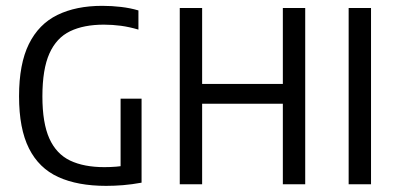

<svg xmlns="http://www.w3.org/2000/svg" viewBox="-20 -622 1346 648"><path d="M338.2 5.3Q242 5.3 176.6 -24.6Q111.2 -54.5 77.8 -121.1Q44.3 -187.6 44.3 -297Q44.3 -406.4 77.6 -473.6Q110.9 -540.8 173.7 -571.5Q236.6 -602.3 325.1 -602.3Q357.5 -602.3 388.5 -598.6Q419.5 -595 447.2 -586.8V-522.1Q416.9 -531.1 388.1 -535Q359.3 -538.8 330.6 -538.8Q262.8 -538.8 216.7 -516.6Q170.5 -494.4 146.8 -441.5Q123.1 -388.6 123.1 -296.5Q123.1 -206.7 146.6 -154.5Q170.1 -102.4 216.6 -80.1Q263.2 -57.9 332.3 -57.9Q352.5 -57.9 372.2 -59.5Q391.9 -61.1 409.6 -64.6L387 -42.2V-289H457.8V-5.5Q424.8 0.5 395.6 2.9Q366.4 5.3 338.2 5.3Z M586.7 0V-595H662.2V-338.7H934.6V-595H1010.1V0H934.6V-272H662.2V0Z M1156.7 0V-595H1232.2V0Z"/></svg>

Font: Encode Sans SC Condensed Thin
Style: Regular
Weight: 100
Width: 3
Designer: Multiple Designers
Foundry: Impallari Type
Version: Version 3.002